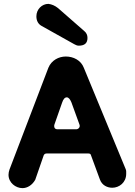

<svg xmlns="http://www.w3.org/2000/svg" viewBox="-20 -956 696 992"><path d="M280 -914C264 -927 247 -934 230 -936C197 -936 168 -908 168 -872C168 -849 177 -832 195 -822L363 -728C370 -725 376 -720 387 -720C417 -720 432 -733 432 -760C432 -774 427 -786 416 -795ZM96 16C121 16 146 1 162 -27L206 -154C209 -160 214 -163 221 -163H437C444 -163 449 -160 450 -154L496 -29C507 2 535 14 560 14C596 14 632 -13 632 -58C632 -66 633 -75 629 -83L413 -606C398 -645 359 -664 320 -664C284 -664 246 -645 230 -606L29 -80C26 -71 24 -62 24 -53C24 -12 61 16 96 16ZM278 -288C263 -288 260 -297 260 -304C260 -307 260 -309 261 -312L301 -426C307 -444 315 -453 325 -453C334 -453 342 -444 349 -427L390 -314C391 -311 392 -308 392 -305C392 -297 385 -288 373 -288Z"/></svg>

Font: Dongle
Style: Bold
Weight: 700
Designer: Yanghee Ryu
Foundry: Yanghee Ryu
Version: Version 2.000